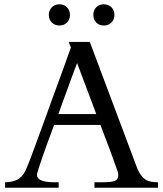

<svg xmlns="http://www.w3.org/2000/svg" viewBox="-20 -886 771 906"><path d="M310.1 -815.4Q310.1 -793.9 296.1 -779.8Q282.2 -765.6 260.3 -765.6Q238.8 -765.6 224.6 -779.8Q210.4 -793.9 210.4 -815.4Q210.4 -837.4 224.6 -851.6Q238.8 -865.7 260.3 -865.7Q282.2 -865.7 296.1 -851.6Q310.1 -837.4 310.1 -815.4ZM520 -815.4Q520 -793.9 505.9 -779.8Q491.7 -765.6 469.7 -765.6Q447.8 -765.6 434.1 -779.8Q420.4 -793.9 420.4 -815.4Q420.4 -837.4 434.1 -851.6Q447.8 -865.7 469.7 -865.7Q491.7 -865.7 505.9 -851.6Q520 -837.4 520 -815.4ZM434.1 -347.7Q431.2 -356.4 423.8 -376Q416.5 -395.5 407.2 -420.2Q397.9 -444.8 387.7 -471.7Q377.4 -498.5 368.7 -522.2Q359.9 -545.9 353 -564Q346.2 -582 343.8 -588.4Q340.8 -580.6 333.5 -561.3Q326.2 -542 317.1 -517.1Q308.1 -492.2 298.1 -465.1Q288.1 -438 279.3 -413.8Q270.5 -389.6 264.2 -371.8Q257.8 -354 255.4 -347.7ZM725.6 0H425.8V-25.9H456.1Q481 -25.9 496.8 -27.3Q512.7 -28.8 521.7 -32.7Q530.8 -36.6 534.4 -43.5Q538.1 -50.3 538.1 -60.5Q538.1 -67.4 534.7 -78.9Q531.2 -90.3 525.9 -103Q523.4 -109.9 518.1 -125Q512.7 -140.1 505.6 -159.4Q498.5 -178.7 490.5 -200Q482.4 -221.2 475.1 -240.5Q467.8 -259.8 462.2 -274.7Q456.5 -289.6 454.1 -296.4H235.4Q228 -276.9 219 -252.4Q210 -228 200.9 -203.1Q191.9 -178.2 183.6 -154.3Q175.3 -130.4 168.7 -110.8Q162.1 -91.3 158.2 -78.1Q154.3 -64.9 154.3 -61.5Q154.3 -25.9 237.3 -25.9H256.8V0H3.9V-25.9Q33.2 -26.9 51.3 -33.7Q69.3 -40.5 81.5 -53.5Q93.8 -66.4 102.3 -85.4Q110.8 -104.5 120.6 -129.9Q125.5 -142.6 135.7 -170.2Q146 -197.8 159.4 -234.6Q172.9 -271.5 188.7 -314.9Q204.6 -358.4 220.7 -402.8Q236.8 -447.3 252.4 -489.7Q268.1 -532.2 280.8 -567.6Q293.5 -603 302.5 -628.2Q311.5 -653.3 314.9 -662.6Q311.5 -668 308.8 -676Q306.2 -684.1 304.7 -688H403.8L627.9 -90.8Q635.7 -72.8 644.5 -60.3Q653.3 -47.9 664.6 -40Q675.8 -32.2 690.7 -29.1Q705.6 -25.9 725.6 -25.9Z"/></svg>

Font: XB Niloofar
Style: Regular
Weight: 400
Designer: Behnam
Foundry: Irmug
Version: Version 7.201 2008